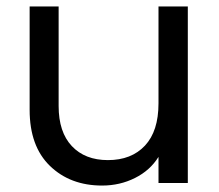

<svg xmlns="http://www.w3.org/2000/svg" viewBox="-20 -568 680 596"><path d="M563 -548V0H472V-81Q446 -39 399 -15.5Q352 8 297 8Q198 8 135 -53Q72 -114 72 -227V-548H162V-239Q162 -158 203 -114.5Q244 -71 315 -71Q388 -71 430 -116Q472 -161 472 -247V-548Z"/></svg>

Font: SVN-Poppins
Style: Regular
Weight: 400
Designer: Ninad Kale (Devanagari), Jonny Pinhorn (Latin)
Foundry: Indian Type Foundry
Version: Version 3.002 2017